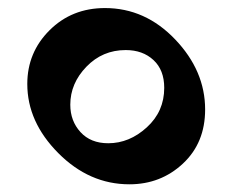

<svg xmlns="http://www.w3.org/2000/svg" viewBox="-20 -531 586 484"><path d="M244.6 -510.7Q346.2 -510.7 421.6 -431.6Q497.1 -352.5 497.1 -254.9Q497.1 -170.9 441.2 -118.7Q385.3 -66.4 306.2 -66.4Q205.1 -66.4 127 -145Q48.8 -223.6 48.8 -319.3Q48.8 -398.9 105 -454.8Q161.1 -510.7 244.6 -510.7ZM394 -309.6Q394 -354.5 366.9 -379.6Q339.8 -404.8 296.9 -404.8Q238.3 -404.8 197.8 -362.8Q157.2 -320.8 157.2 -267.1Q157.2 -226.1 182.9 -198Q208.5 -169.9 252.9 -169.9Q306.2 -169.9 350.1 -210Q394 -250 394 -309.6Z"/></svg>

Font: Sitara
Style: Bold
Weight: 700
Designer: Neelakash Kshetrimayum
Foundry: Neelakash Kshetrimayum
Version: Version 1.000;PS Version 1.000;PS 1.0;hotconv 1.;hotconv 1.0